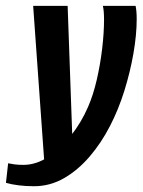

<svg xmlns="http://www.w3.org/2000/svg" viewBox="-75 -515 484 652"><path d="M40.5 117.4Q12.1 117.4 -12 114.3Q-36.2 111.3 -54.8 105.9L-47.4 39.5Q-37.6 41.5 -25.4 43.2Q-13.1 44.9 4.4 44.9Q47.8 44.9 89.5 17.5Q131.2 -10 166.4 -55Q201.6 -100.1 223.8 -151.5Q241.7 -192.4 253.6 -244.1Q265.5 -295.9 271.9 -349.6Q278.3 -403.4 278.3 -448.6Q278.3 -463.3 277.3 -475.1Q276.3 -487 274.3 -495H385.5Q389.2 -477.7 389.2 -449.9Q389.2 -397.2 378.2 -333.8Q367.2 -270.5 347.2 -206.4Q327.2 -142.4 298.4 -86.9Q269.4 -30.3 229.8 16.1Q190.2 62.5 142.7 89.9Q95.1 117.4 40.5 117.4ZM76.7 52.9 37.6 -495H154.7L172.3 -1.2Z"/></svg>

Font: Alumni Sans SC Thin
Style: Italic
Weight: 100
Italic angle: -8°
Designer: Robert E. Leuschke
Foundry: Robert E. Leuschke
Version: Version 1.016